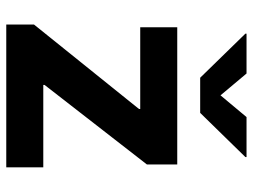

<svg xmlns="http://www.w3.org/2000/svg" viewBox="-117 -690 807 613"><g transform="rotate(90 286.5 -383.5)"><path d="M58.4 0V-88.6L327.9 -423.7V-427.7H67.1V-545.9H505V-448.9L251.1 -122.2V-118.2H514.2V0ZM214.7 -767.1 284.4 -684 353.8 -767.1H481.5V-763.5L340.4 -619.1H228.2L87.4 -763.5V-767.1Z"/></g></svg>

Font: Adwaita Sans
Style: Regular
Weight: 400
Designer: Rasmus Andersson
Foundry: rsms
Version: Version 4.001;git-9221beed3